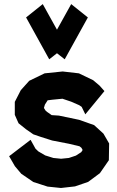

<svg xmlns="http://www.w3.org/2000/svg" viewBox="-20 -934 582 956"><path d="M495.1 -268.6 523.4 -219.7 522 -136.2 477.5 -71.8 418.9 -28.3 353.5 -5.9 283.7 2 216.8 -4.9 146 -27.8 85.9 -68.8 54.2 -106.4 25.4 -156.2 132.3 -237.8 156.7 -193.8 170.9 -180.2 205.1 -160.2 245.6 -147.5 284.2 -143.6 322.8 -147.5 357.9 -159.2 384.3 -176.3 390.6 -185.5V-189L385.3 -198.2L376 -205.6L322.8 -218.3L239.7 -234.4L183.1 -252.4L146 -265.1L109.4 -290.5L72.3 -320.3L53.7 -362.3V-426.8L83.5 -484.9L125.5 -531.7L202.1 -568.8L292 -578.1L373 -568.8L443.8 -534.7L475.1 -508.3L500 -480.5L404.8 -364.7L386.7 -401.9L374.5 -410.2L334.5 -427.7L291 -442.4L240.7 -437.5L217.3 -434.6L203.6 -413.1L198.7 -396.5L206.5 -383.8L214.8 -376.5L237.3 -360.8L273.4 -358.4L374 -337.4L448.7 -311ZM417.5 -847.2 302.2 -638.7 263.7 -668.9 225.1 -638.7 109.9 -847.2 192.9 -913.6 263.7 -786.1 334.5 -913.6Z"/></svg>

Font: Gap Sans
Style: Black
Weight: 400
Designer: Alexandre Liziard and Etienne Ozeray
Foundry: Interstices.io
Version: Version 1.6.1 - December 3. 2014